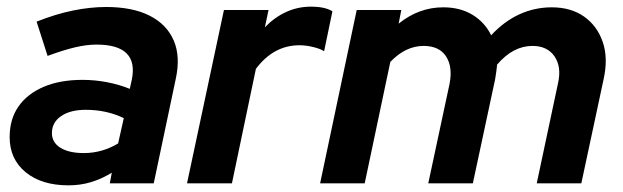

<svg xmlns="http://www.w3.org/2000/svg" viewBox="-20 -551 1872 577"><path d="M186 6Q105 6 57 -33.5Q9 -73 9 -139Q9 -193 35.5 -231Q62 -269 111 -290Q160 -311 228 -311Q265 -311 301.5 -304Q338 -297 370 -284L376 -311Q387 -364 360.5 -390.5Q334 -417 270 -417Q241 -417 206.5 -409Q172 -401 123 -383L90 -486Q148 -509 200 -519.5Q252 -530 299 -530Q378 -530 429.5 -504Q481 -478 502 -429.5Q523 -381 508 -313L442 0H310L316 -32Q285 -13 253 -3.5Q221 6 186 6ZM232 -91Q260 -91 286 -98.5Q312 -106 335 -120L352 -196Q300 -221 238 -221Q191 -221 163.5 -202Q136 -183 136 -151Q136 -123 161.5 -107Q187 -91 232 -91Z M542 0 653 -521H787L776 -469Q805 -499 840 -515Q875 -531 914 -531Q957 -531 979 -517L954 -397Q944 -404 922 -409.5Q900 -415 880 -415Q802 -415 749 -344L677 0Z M942 0 1052 -521H1186L1178 -480Q1239 -529 1312 -529Q1363 -529 1400 -506.5Q1437 -484 1456 -445Q1495 -487 1541 -508Q1587 -529 1638 -529Q1696 -529 1735.5 -501Q1775 -473 1791.5 -424.5Q1808 -376 1794 -313L1727 0H1593L1657 -301Q1668 -350 1646.5 -381.5Q1625 -413 1580 -413Q1522 -413 1474 -357Q1473 -347 1471.5 -336Q1470 -325 1468 -313L1401 0H1267L1331 -299Q1341 -350 1320.5 -381.5Q1300 -413 1253 -413Q1226 -413 1201 -401Q1176 -389 1153 -365L1076 0Z"/></svg>

Font: Red Hat Display ExtraBold
Style: Italic
Weight: 800
Italic angle: -12°
Designer: Pentagram, MCKL
Foundry: Pentagram, MCKL
Version: Version 1.023